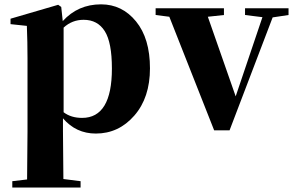

<svg xmlns="http://www.w3.org/2000/svg" viewBox="-20 -583 1321 862"><path d="M265.6 -459V-79.1Q298.8 -53.7 348.6 -53.7Q482.4 -53.7 482.4 -275.4Q482.4 -392.6 450.2 -443.4Q418 -494.1 355.5 -494.1Q303.7 -494.1 265.6 -459ZM254.9 -551.8 261.7 -488.3Q330.1 -563.5 433.6 -563.5Q528.3 -563.5 590.8 -486.8Q653.3 -410.2 653.3 -276.4Q653.3 -144.5 583 -64Q512.7 16.6 410.2 16.6Q321.3 16.6 262.7 -51.8V6.8Q262.7 64.5 264.6 220.7L341.8 230.5V258.8H35.2V230.5L101.6 222.7Q103.5 64.5 103.5 6.8V-320.3Q103.5 -394.5 100.6 -466.8L27.3 -474.6V-499L241.2 -561.5Z M1275.4 -545.9V-515.6L1204.1 -504.9L1010.7 2H941.4L740.2 -507.8L678.7 -515.6V-545.9H985.4V-515.6L913.1 -507.8L1038.1 -150.4L1158.2 -505.9L1080.1 -515.6V-545.9Z"/></svg>

Font: Bpmf Zihi Serif Heavy
Style: Heavy
Weight: 900
Foundry: But Ko
Version: Version 1.320